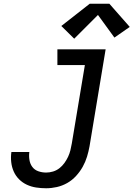

<svg xmlns="http://www.w3.org/2000/svg" viewBox="-20 -999 714 1027"><path d="M227 8Q200 8 173.5 4Q147 0 123.5 -11Q100 -22 82 -40Q64 -58 53.5 -81.5Q43 -105 40 -132Q37 -159 41 -186Q41 -186 41 -186Q41 -186 41 -186H137Q137 -186 137 -186Q137 -186 137 -186Q134 -165 137.5 -143.5Q141 -122 153 -106Q165 -90 185 -83Q205 -76 227 -76Q245 -76 263.5 -81.5Q282 -87 297.5 -99Q313 -111 324.5 -127Q336 -143 344 -160Q352 -177 356.5 -195Q361 -213 364 -231L434 -651H287V-735H545L459 -217Q454 -189 445.5 -161Q437 -133 422.5 -107Q408 -81 387 -58Q366 -35 339.5 -20Q313 -5 284 1.5Q255 8 227 8ZM377 -792 308 -860 460 -979H565L674 -855L592 -798L504 -919Z"/></svg>

Font: Iosevka Curly Slab MdEx
Style: Italic
Weight: 500
Width: 7
Italic angle: -9°
Monospace: yes
Designer: Belleve Invis
Foundry: Belleve Invis
Version: Version 11.0.0; ttfautohint (v1.8.3)